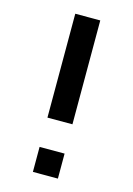

<svg xmlns="http://www.w3.org/2000/svg" viewBox="-100 -677 507 730"><g transform="rotate(15 153.5 -311.5)"><path d="M104 -213.7V-622.6H202.4V-213.7ZM104 0V-98.4H202.4V0Z"/></g></svg>

Font: Playfair 144pt SemiExpanded SemiBold
Style: Regular
Weight: 600
Width: 6
Designer: Claus Eggers Sørensen
Foundry: Claus Eggers Sørensen
Version: Version 2.203